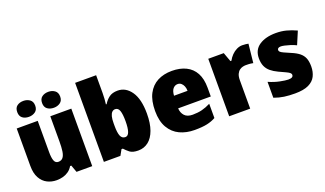

<svg xmlns="http://www.w3.org/2000/svg" viewBox="-74 -1246 2937 1735"><g transform="rotate(-20 1394.0 -378.5)"><path d="M581 -553V0H430L405 -69H393Q377 -41 352.5 -23.5Q328 -6 298.5 2Q269 10 237 10Q188 10 147 -11Q106 -32 81 -77Q56 -122 56 -193V-553H258V-251Q258 -197 269 -169Q280 -141 308 -141Q337 -141 352.5 -160.5Q368 -180 373.5 -218Q379 -256 379 -311V-553ZM111 -690Q111 -730 135.5 -748.5Q160 -767 197 -767Q232 -767 258 -748.5Q284 -730 284 -690Q284 -651 258 -632.5Q232 -614 197 -614Q160 -614 135.5 -632.5Q111 -651 111 -690ZM350 -690Q350 -730 375 -748.5Q400 -767 437 -767Q472 -767 498 -748.5Q524 -730 524 -690Q524 -651 498 -632.5Q472 -614 437 -614Q400 -614 375 -632.5Q350 -651 350 -690Z M895 -588Q895 -559 893 -532Q891 -505 888 -482H895Q915 -516 946 -539.5Q977 -563 1029 -563Q1107 -563 1157.5 -490Q1208 -417 1208 -278Q1208 -184 1184.5 -119.5Q1161 -55 1119 -22.5Q1077 10 1022 10Q968 10 941.5 -10.5Q915 -31 895 -54H882L852 0H693V-760H895ZM951 -413Q933 -413 920.5 -400.5Q908 -388 901.5 -363Q895 -338 895 -298V-271Q895 -207 908 -175.5Q921 -144 953 -144Q979 -144 991 -178.5Q1003 -213 1003 -280Q1003 -346 991.5 -379.5Q980 -413 951 -413Z M1550 -563Q1628 -563 1685 -535Q1742 -507 1772.5 -451Q1803 -395 1803 -310V-225H1489Q1491 -182 1516.5 -154Q1542 -126 1594 -126Q1643 -126 1683.5 -136Q1724 -146 1767 -168V-31Q1730 -10 1683.5 0Q1637 10 1564 10Q1485 10 1422 -19.5Q1359 -49 1322 -112Q1285 -175 1285 -273Q1285 -373 1318.5 -437Q1352 -501 1411.5 -532Q1471 -563 1550 -563ZM1559 -433Q1533 -433 1514.5 -412Q1496 -391 1493 -345H1623Q1623 -370 1615 -389.5Q1607 -409 1593 -421Q1579 -433 1559 -433Z M2227 -563Q2244 -563 2261.5 -561Q2279 -559 2286 -557L2267 -377Q2257 -379 2242.5 -381Q2228 -383 2195 -383Q2184 -383 2168 -379.5Q2152 -376 2136.5 -365Q2121 -354 2110.5 -332Q2100 -310 2100 -272V0H1898V-553H2047L2079 -465H2089Q2103 -492 2125 -514.5Q2147 -537 2173.5 -550Q2200 -563 2227 -563Z M2749 -170Q2749 -118 2728.5 -77Q2708 -36 2660 -13Q2612 10 2529 10Q2472 10 2425.5 3.5Q2379 -3 2330 -21V-174Q2384 -150 2436.5 -139.5Q2489 -129 2514 -129Q2539 -129 2550.5 -136Q2562 -143 2562 -157Q2562 -169 2551 -178Q2540 -187 2516 -198Q2492 -209 2451 -228Q2411 -247 2384 -269.5Q2357 -292 2343 -323.5Q2329 -355 2329 -400Q2329 -481 2390 -522Q2451 -563 2550 -563Q2603 -563 2649.5 -551Q2696 -539 2746 -516L2694 -393Q2668 -406 2639.5 -415Q2611 -424 2587.5 -429Q2564 -434 2552 -434Q2536 -434 2527 -428Q2518 -422 2518 -411Q2518 -401 2526 -393Q2534 -385 2556.5 -374.5Q2579 -364 2621 -346Q2667 -327 2695 -304.5Q2723 -282 2736 -250.5Q2749 -219 2749 -170Z"/></g></svg>

Font: Noto Sans Display Black
Style: Regular
Weight: 900
Designer: Monotype Design Team
Foundry: Monotype Imaging Inc.
Version: Version 2.003